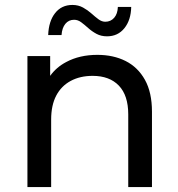

<svg xmlns="http://www.w3.org/2000/svg" viewBox="-20 -757 721 777"><path d="M374 -535Q439 -535 488.5 -510Q538 -485 566.5 -434Q595 -383 595 -305V0H499V-294Q499 -371 461 -410.5Q423 -450 355 -450Q304 -450 266 -429.5Q228 -409 207.5 -370Q187 -331 187 -273V0H91V-530H183V-450Q208 -485 248 -506Q302 -535 374 -535ZM413 -610Q389 -610 370.5 -620Q352 -630 337 -643.5Q322 -657 308.5 -667Q295 -677 280 -677Q258 -677 244.5 -660.5Q231 -644 229 -615H175Q177 -671 203 -704Q229 -737 273 -737Q297 -737 316 -726.5Q335 -716 350 -702.5Q365 -689 378.5 -679Q392 -669 406 -669Q428 -669 442 -685Q456 -701 457 -729H511Q510 -676 483.5 -643Q457 -610 413 -610Z"/></svg>

Font: Montserrat Z Med
Style: Regular
Weight: 500
Designer: Julieta Ulanovsky
Foundry: Julieta Ulanovsky
Version: Version 8.000